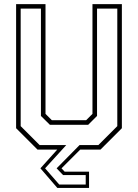

<svg xmlns="http://www.w3.org/2000/svg" viewBox="-20 -720 665 924"><path d="M256 184.5 174.5 90 255.5 0H160.5L57.5 -103V-700H199V-172L229.5 -141.5H394.5L425 -172V-700H566.5V-103L463.5 0H366L276 90L291 106H408.5V184.5ZM265 168H392.5V122.5H283.5L252.5 90L363 -22H453.5L544.5 -113V-678.5H447V-162L404.5 -119.5H220L177 -162V-678.5H79.5V-113L170.5 -22H299L197 90Z"/></svg>

Font: Tourney Thin ExtraLight
Style: Regular
Weight: 250
Version: Version 1.015